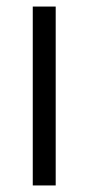

<svg xmlns="http://www.w3.org/2000/svg" viewBox="-20 -566 269 586"><path d="M80 -546H150V0H80Z"/></svg>

Font: Parkinsans Light Light
Style: Regular
Weight: 300
Version: Version 1.000